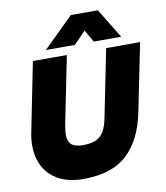

<svg xmlns="http://www.w3.org/2000/svg" viewBox="-99 -1001 947 1097"><g transform="rotate(-10 375.0 -452.5)"><path d="M387 -920H544L649 -748H490L449 -819L380 -748H212ZM40 -224Q40 -262 49 -304L128 -699H325L246 -306Q240 -269 240 -252Q240 -211 261 -193.5Q282 -176 329 -176Q376 -176 404.5 -190Q433 -204 449 -232Q465 -260 474 -306L553 -699H750L670 -304Q639 -150 551 -67.5Q463 15 295 15Q176 15 108 -49Q40 -113 40 -224Z"/></g></svg>

Font: Readiness ExtraBold
Style: Italic
Weight: 800
Italic angle: -12°
Designer: Katatrad Team
Foundry: CadsonDemak
Version: Version 1.00;January 16, 2020;FontCreator 12.0.0.2550 64-bit